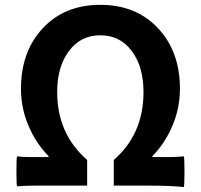

<svg xmlns="http://www.w3.org/2000/svg" viewBox="-20 -756 818 782"><path d="M728.5 5.9Q675.8 0 585.9 0H443.4V-104.5Q564.5 -210 564.5 -380.9Q564.5 -483.4 517.6 -546.9Q469.7 -612.3 388.7 -612.3Q307.6 -612.3 259.8 -546.9Q212.9 -483.4 212.9 -380.9Q212.9 -210.9 335 -104.5V0H192.4H121.1Q85 0 49.8 2.9Q46.9 1 46.9 -58.1Q46.9 -117.2 49.8 -119.1Q73.2 -116.2 113.3 -116.2H177.7V-120.1Q130.9 -168 102.5 -229.5Q65.4 -307.6 65.4 -394.5Q65.4 -545.9 154.3 -641.1Q243.2 -736.3 388.7 -736.3Q534.2 -736.3 623.5 -641.1Q712.9 -545.9 712.9 -394.5Q712.9 -307.6 675.8 -229.5Q647.5 -168 600.6 -120.1V-116.2H665Q698.2 -116.2 728.5 -119.1Q731.4 -117.2 731.4 -57.6Q731.4 2 728.5 5.9Z"/></svg>

Font: Bpmf GenSeki Gothic B
Style: B
Weight: 700
Foundry: But Ko
Version: Version 1.320